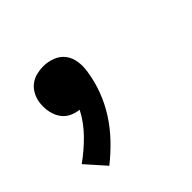

<svg xmlns="http://www.w3.org/2000/svg" viewBox="-105 -316 659 659"><g transform="rotate(-45 225.0 14.0)"><path d="M88 215 25 144Q63 117 97 82.5Q131 48 152 7Q134 5 118 -2.5Q102 -10 91.5 -23.5Q81 -37 76 -54Q71 -71 71 -89Q71 -95 71.5 -101Q72 -107 73 -113Q76 -129 84.5 -144Q93 -159 106.5 -169Q120 -179 136.5 -183Q153 -187 169 -187Q192 -187 213.5 -178.5Q235 -170 248 -152.5Q261 -135 264 -111.5Q267 -88 263 -65Q257 -25 242.5 14Q228 53 205 89Q182 125 152 156.5Q122 188 88 215Z"/></g></svg>

Font: Iosevka Aile
Style: Bold Italic
Weight: 700
Italic angle: -9°
Designer: Belleve Invis
Foundry: Belleve Invis
Version: Version 28.0.1; ttfautohint (v1.8.4)